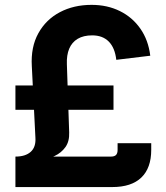

<svg xmlns="http://www.w3.org/2000/svg" viewBox="-20 -758 672 778"><path d="M43 -100.1V-123.5Q83 -123.5 104.5 -142.8Q126 -162.1 123.5 -200.2L108.9 -490.2Q104.5 -567.4 135.3 -623Q166 -678.7 222.4 -708.5Q278.8 -738.3 351.1 -738.3Q415 -738.3 465.8 -713.1Q516.6 -688 548.8 -641.8Q581.1 -595.7 588.9 -532.2L451.2 -515.6Q445.8 -564 420.9 -589.4Q396 -614.7 353.5 -614.7Q318.4 -614.7 294.9 -600.8Q271.5 -586.9 260.5 -560.8Q249.5 -534.7 251 -497.6L260.3 -221.7Q261.7 -185.1 245.1 -161.9Q228.5 -138.7 201.4 -126Q174.3 -113.3 143.8 -107.7Q113.3 -102.1 86.2 -101.1Q59.1 -100.1 43 -100.1ZM42.5 0V-123.5H429.7Q443.8 -123.5 450.2 -130.1Q456.5 -136.7 456.5 -150.4V-177.7H592.8V-150.9Q592.8 -77.1 552.7 -38.6Q512.7 0 434.6 0ZM42.5 -313V-411.6H439.9V-313Z"/></svg>

Font: Inter 18pt
Style: Bold
Weight: 700
Designer: Rasmus Andersson
Foundry: rsms
Version: Version 4.001;git-66647c0bb